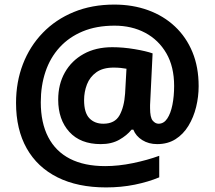

<svg xmlns="http://www.w3.org/2000/svg" viewBox="-20 -734 937 838"><path d="M847 -358Q847 -312 836 -267Q825 -222 802.5 -185Q780 -148 746 -126.5Q712 -105 666 -105Q629 -105 601 -122.5Q573 -140 562 -168H554Q534 -143 500.5 -124Q467 -105 420 -105Q331 -105 282.5 -158.5Q234 -212 234 -299Q234 -366 263 -417.5Q292 -469 345 -498.5Q398 -528 470 -528Q517 -528 567.5 -519.5Q618 -511 646 -501L636 -296Q635 -286 635 -275.5Q635 -265 635 -262Q635 -221 646.5 -207.5Q658 -194 672 -194Q695 -194 710 -216.5Q725 -239 732.5 -276.5Q740 -314 740 -359Q740 -443 706 -501.5Q672 -560 613.5 -591Q555 -622 480 -622Q401 -622 341 -597Q281 -572 240 -527Q199 -482 178.5 -421Q158 -360 158 -288Q158 -198 190.5 -135.5Q223 -73 285.5 -41Q348 -9 439 -9Q497 -9 560 -22Q623 -35 675 -54V40Q627 60 568 72Q509 84 443 84Q319 84 231 40Q143 -4 96.5 -86.5Q50 -169 50 -285Q50 -376 80 -454Q110 -532 166.5 -590.5Q223 -649 302 -681.5Q381 -714 479 -714Q559 -714 626.5 -689.5Q694 -665 743.5 -618.5Q793 -572 820 -506.5Q847 -441 847 -358ZM347 -297Q347 -242 370 -218Q393 -194 431 -194Q481 -194 501.5 -230.5Q522 -267 526 -326L532 -434Q521 -436 507 -437.5Q493 -439 476 -439Q429 -439 400.5 -418.5Q372 -398 359.5 -365.5Q347 -333 347 -297Z"/></svg>

Font: Noto Sans Hebrew
Style: Bold
Weight: 700
Designer: Monotype Design Team
Foundry: Monotype Imaging Inc.
Version: Version 2.003